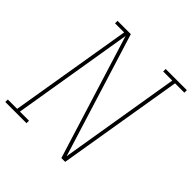

<svg xmlns="http://www.w3.org/2000/svg" viewBox="-212 -884 1032 1032"><g transform="rotate(45 304.5 -367.5)"><path d="M-18 0V-19H53L169 -716H100V-735H201L421 -27L535 -716H466V-735H627V-716H556L437 0H408L188 -708L74 -19H143V0Z"/></g></svg>

Font: Iosevka Etoile Thin Oblique
Style: Regular
Weight: 100
Italic angle: -9°
Designer: Belleve Invis
Foundry: Belleve Invis
Version: Version 15.5.2; ttfautohint (v1.8.4)